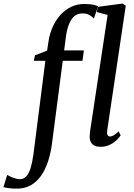

<svg xmlns="http://www.w3.org/2000/svg" viewBox="-137 -838 772 1109"><path d="M143 -598Q150 -645 168.2 -684.5Q186.5 -724 213.5 -753.2Q240.5 -782.5 275 -798.8Q309.5 -815 348.5 -815Q370 -815 390.8 -812.5Q411.5 -810 429.5 -802L405.5 -731Q396.5 -741 379.8 -751Q363 -761 338 -760.5Q310.5 -760.5 291.5 -743.8Q272.5 -727 260.5 -695.8Q248.5 -664.5 243 -620.5L233.5 -547H347.5L339.5 -487H225.5L163 -6.5Q155.5 50 139.5 97.2Q123.5 144.5 99 178.8Q74.5 213 40.5 232Q6.5 251 -36.5 251.5Q-60.5 252 -82.5 249.2Q-104.5 246.5 -117 243L-95.5 172.5Q-91.5 175.5 -78.5 181.5Q-65.5 187.5 -50 192.2Q-34.5 197 -22.5 197Q0 197 15 180.5Q30 164 39.8 132.2Q49.5 100.5 56 54.5L125 -487H58.5L65 -518.5L135 -545.5ZM482 -83Q479.5 -66.5 484.2 -58Q489 -49.5 498 -49.5Q507 -49.5 518.8 -55.8Q530.5 -62 548 -79L560 -56Q553.5 -46 538 -30.2Q522.5 -14.5 498.5 -2.2Q474.5 10 442.5 10Q424.5 10 410.5 4Q396.5 -2 388.5 -15.8Q380.5 -29.5 381 -51.5Q381 -56 381.8 -63Q382.5 -70 383.2 -77.5Q384 -85 385 -91L484.5 -751.5L421.5 -768.5L429 -798.5L571 -817.5L589.5 -805.5Z"/></svg>

Font: Merriweather 48pt
Style: Italic
Weight: 400
Italic angle: -7.8°
Version: Version 2.101